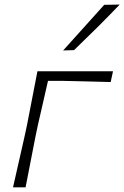

<svg xmlns="http://www.w3.org/2000/svg" viewBox="-20 -798 530 818"><path d="M35.5 0Q48 -55.5 60 -108Q72 -160.5 85.5 -220.5L96 -270Q108.5 -333.5 118.5 -386.2Q128.5 -439 139.5 -494.5H461.5L451.5 -448.5Q400.5 -450 347.8 -451.2Q295 -452.5 245.5 -453.5H184.5Q174.5 -409 164.5 -365.8Q154.5 -322.5 142.5 -270L132 -220.5Q120 -159.5 110 -107.8Q100 -56 89 0ZM249 -583Q293.5 -632.5 337.2 -681Q381 -729.5 424 -777.5L490 -778.5Q444 -730.5 394.8 -681.5Q345.5 -632.5 295.5 -584.5Z"/></svg>

Font: Commissioner Loud ExtraLight
Style: Italic
Weight: 200
Italic angle: -12°
Designer: Kostas Bartsokas
Foundry: Kostas Bartsokas
Version: Version 1.000; ttfautohint (v1.8.3)